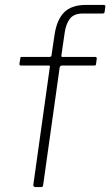

<svg xmlns="http://www.w3.org/2000/svg" viewBox="-20 -762 449 782"><path d="M369 -530Q371 -530 373 -528Q375 -526 374 -523L371 -500Q370 -495 365 -495H232Q225 -495 223 -487L156 -10Q155 -4 153.5 -2Q152 0 147 0H124Q120 0 117.5 -3Q115 -6 116 -11L183 -489Q185 -495 179 -495H65Q62 -495 60.5 -497Q59 -499 59 -502L63 -525Q63 -528 64 -529Q65 -530 68 -530H181Q185 -530 187.5 -532Q190 -534 190 -538L202 -619Q211 -681 241 -711.5Q271 -742 331 -742H403Q406 -742 408 -740Q410 -738 409 -734L406 -713Q405 -707 398 -707H318Q281 -707 264.5 -685.5Q248 -664 243 -626L230 -536Q229 -530 235 -530H369Z"/></svg>

Font: Libre Franklin Thin Thin
Style: Italic
Weight: 250
Italic angle: -8°
Version: Version 3.000